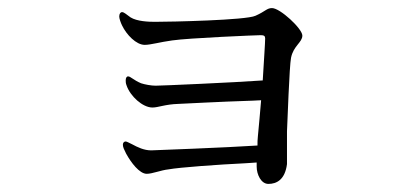

<svg xmlns="http://www.w3.org/2000/svg" viewBox="-20 -459 1040 475"><path d="M653 -439C640 -439 637 -431 612 -420C589 -409 402 -405 363 -405C348 -405 319 -406 303 -416C293 -423 287 -429 282 -429C278 -429 275 -425 275 -418C275 -413 279 -402 282 -396C293 -373 317 -348 338 -348C353 -348 376 -355 406 -359C447 -365 616 -372 625 -372C633 -372 636 -370 636 -364C636 -353 633 -311 630 -260C561 -255 379 -247 365 -247C354 -247 338 -250 329 -253C310 -261 303 -270 297 -270C293 -270 291 -266 291 -260C291 -257 291 -253 293 -248C302 -221 333 -193 357 -193C372 -193 388 -201 422 -202C448 -203 513 -207 606 -210C612 -210 619 -211 626 -211C623 -180 621 -149 618 -122C617 -114 617 -106 617 -99C542 -94 356 -87 354 -87C336 -87 320 -95 307 -102C299 -106 293 -109 291 -109C287 -109 284 -106 284 -101C284 -95 287 -89 292 -79C304 -57 325 -29 343 -29C357 -29 378 -38 397 -40C424 -45 522 -52 585 -55C596 -56 606 -56 615 -57V-47C615 -27 626 -4 644 -4C664 -4 685 -14 690 -53V-91V-134C691 -155 696 -297 700 -316C706 -346 728 -354 728 -371C728 -388 673 -439 653 -439Z"/></svg>

Font: Shippori Mincho OTF Medium
Style: Regular
Weight: 500
Designer: FONTDASU
Foundry: FONTDASU / Google Inc. / but / Adobe
Version: Version 3.300;hotconv 1.0.109;makeotfexe 2.5.65596